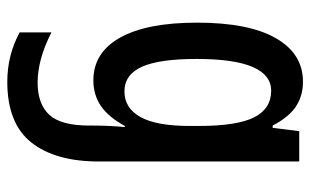

<svg xmlns="http://www.w3.org/2000/svg" viewBox="-178 -478 830 513"><g transform="rotate(90 236.5 -221.0)"><path d="M198 -616Q235 -616 263.5 -597.5Q292 -579 315 -535H321L330 -606H411V-71Q411 46 360 110Q309 174 198 174Q127 174 66 141V56Q103 75 136.5 84Q170 93 200 93Q257 93 286 62Q315 31 315 -45V-58Q315 -76 316 -97.5Q317 -119 319 -140H316Q292 -96 262.5 -76Q233 -56 194 -56Q120 -56 80 -127.5Q40 -199 40 -333Q40 -471 81.5 -543.5Q123 -616 198 -616ZM222 -531Q137 -531 137 -332Q137 -232 158 -185.5Q179 -139 224 -139Q268 -139 292 -181.5Q316 -224 316 -313V-338Q316 -440 293 -485.5Q270 -531 222 -531Z"/></g></svg>

Font: Noto Sans Malayalam UI ExtraCondensed Medium
Style: Regular
Weight: 500
Width: 2
Designer: Jelle Bosma - Monotype Design Team
Foundry: Monotype Imaging Inc.
Version: Version 2.104; ttfautohint (v1.8.4.7-5d5b)